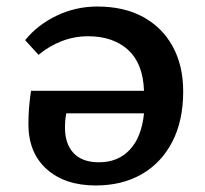

<svg xmlns="http://www.w3.org/2000/svg" viewBox="-20 -554 628 588"><path d="M273 14Q179 14 123 -36Q67 -86 67 -174Q67 -200 69 -225Q71 -250 75 -276H421Q418 -360 372 -401.5Q326 -443 250 -443Q208 -443 169 -428Q130 -413 98 -386L57 -431Q95 -478 153.5 -506Q212 -534 278 -534Q360 -534 418.5 -502Q477 -470 509 -411.5Q541 -353 541 -274Q541 -184 507.5 -119.5Q474 -55 414 -20.5Q354 14 273 14ZM283 -57Q342 -57 378 -96Q414 -135 421 -207H183Q179 -186 179 -163Q179 -113 205.5 -85Q232 -57 283 -57Z"/></svg>

Font: Literata 7pt Medium
Style: Regular
Weight: 500
Designer: Latin by Veronika Burian and Jose Scaglione. Greek by Irene Vlachou. Cyrillic by Vera Evstafieva.
Foundry: TypeTogether
Version: Version 3.002